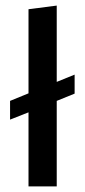

<svg xmlns="http://www.w3.org/2000/svg" viewBox="-20 -667 305 687"><path d="M247 -332 183 -306V0H82V-265L16 -239V-306L82 -333V-634L183 -647V-374L247 -400Z"/></svg>

Font: Arya
Style: Regular
Weight: 400
Designer: Eduardo Rodriguez Tunni, Modular Infotech
Foundry: Eduardo Rodriguez Tunni, Modular Infotech
Version: Version 1.002